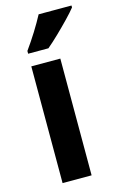

<svg xmlns="http://www.w3.org/2000/svg" viewBox="-118 -818 547 869"><g transform="rotate(-15 155.0 -383.0)"><path d="M199 0H63V-547H199ZM310 -757Q295 -738 268.5 -710.5Q242 -683 212.5 -654.5Q183 -626 159 -606H64V-619Q90 -655 114 -693.5Q138 -732 156 -766H310Z"/></g></svg>

Font: Noto Sans Thai Cond
Style: Bold
Weight: 700
Width: 3
Designer: Monotype Design Team
Foundry: Monotype Imaging Inc.
Version: Version 2.002; ttfautohint (v1.8.4.7-5d5b)